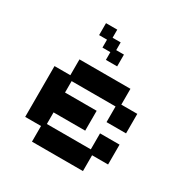

<svg xmlns="http://www.w3.org/2000/svg" viewBox="-160 -805 911 946"><g transform="rotate(30 296.0 -332.0)"><path d="M150 12V-77H60V-366H150V-456H440V-366H531V-255H420V-344H170V-279H350V-166H170V-100H420V-191H531V-78H440V12ZM264 -519V-563H219V-608H174V-676H238V-630H284V-586H328V-519Z"/></g></svg>

Font: Pixelify Sans Medium
Style: Regular
Weight: 500
Designer: Stefie Justprince
Foundry: Typecalism Foundryline
Version: Version 1.000;February 13, 2025;FontCreator 15.0.0.3015 64-b